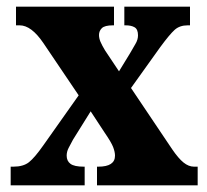

<svg xmlns="http://www.w3.org/2000/svg" viewBox="-20 -556 620 576"><path d="M12 0V-56H20Q50 -56 67 -69.5Q84 -83 110 -120L216 -270L110 -427Q74 -480 39 -480H28V-536H322V-480H319Q294 -480 285.5 -471.5Q277 -463 277 -451Q277 -441 281.5 -430.5Q286 -420 295 -405L337 -342L370 -396Q379 -412 386.5 -424.5Q394 -437 394 -450Q394 -468 384 -474Q374 -480 357 -480H353V-536H550V-480H543Q519 -480 504 -466.5Q489 -453 461 -415L373 -292L496 -109Q515 -81 530.5 -68.5Q546 -56 562 -56H573V0H271V-56H275Q325 -56 325 -89Q325 -100 319.5 -114.5Q314 -129 294 -158L252 -222L199 -137Q192 -124 186 -112.5Q180 -101 180 -89Q180 -73 191.5 -64.5Q203 -56 231 -56H234V0Z"/></svg>

Font: Noto Serif Thai ExtraCondensed Black
Style: Regular
Weight: 900
Width: 2
Designer: Monotype Design Team
Foundry: Monotype Imaging Inc.
Version: Version 2.002; ttfautohint (v1.8.4.7-5d5b)